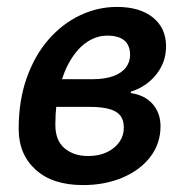

<svg xmlns="http://www.w3.org/2000/svg" viewBox="-20 -523 525 555"><path d="M220 12Q132 12 83 -32.5Q34 -77 34 -150Q34 -233 57.5 -298.5Q81 -364 121 -409.5Q161 -455 212 -479Q263 -503 318 -503Q384 -503 422 -472.5Q460 -442 460 -389Q460 -343 431.5 -307.5Q403 -272 358 -258V-254Q399 -248 421.5 -222Q444 -196 444 -158Q444 -108 414.5 -69.5Q385 -31 334 -9.5Q283 12 220 12ZM235 -72Q266 -72 289 -83Q312 -94 325 -112.5Q338 -131 338 -154Q338 -187 314 -200.5Q290 -214 240 -214H116L130 -294H246Q283 -294 307.5 -303Q332 -312 344 -328Q356 -344 356 -364Q356 -420 290 -420Q260 -420 233 -402.5Q206 -385 185 -351Q164 -317 152 -269.5Q140 -222 140 -162Q140 -117 166.5 -94.5Q193 -72 235 -72Z"/></svg>

Font: Source Sans 3 SemiBold
Style: Italic
Weight: 600
Italic angle: -11°
Designer: Paul D. Hunt
Foundry: Adobe
Version: Version 3.046;hotconv 1.0.118;makeotfexe 2.5.65603